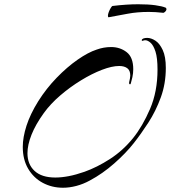

<svg xmlns="http://www.w3.org/2000/svg" viewBox="-20 -843 802 902"><path d="M276 39Q224 39 181 16Q138 -7 112.5 -50Q87 -93 87 -153Q87 -198 104.5 -252.5Q122 -307 160 -368Q198 -428 246.5 -478Q295 -528 344.5 -562.5Q394 -597 434 -610Q467 -622 502 -622Q544 -622 575 -598Q606 -574 606 -518Q606 -499 602 -480.5Q598 -462 595 -453Q594 -447 591 -447Q585 -447 587 -458Q589 -467 590.5 -474.5Q592 -482 592 -488Q592 -512 578 -522.5Q564 -533 540 -533Q506 -533 459 -515Q412 -497 360.5 -465.5Q309 -434 263 -394.5Q217 -355 186 -312Q147 -258 128 -210Q109 -162 109 -123Q109 -71 142.5 -40Q176 -9 240 -9Q269 -9 303 -15.5Q337 -22 377 -36Q436 -57 496.5 -96Q557 -135 605 -194Q650 -250 685 -331.5Q720 -413 720 -516Q720 -571 710.5 -600.5Q701 -630 687.5 -642Q674 -654 662 -654Q658 -654 652 -652Q651 -652 650.5 -651.5Q650 -651 649 -651Q646 -651 646 -654Q646 -659 653 -662Q661 -665 671 -665Q690 -665 710 -652Q730 -639 744.5 -608Q759 -577 759 -524Q759 -450 735.5 -385.5Q712 -321 677 -267Q642 -213 608 -170Q572 -124 517 -75.5Q462 -27 402 5Q371 22 338.5 30.5Q306 39 276 39ZM491 -762Q487 -761 487 -769Q487 -776 491 -786.5Q495 -797 500.5 -806Q506 -815 509 -815Q542 -819 572 -821Q602 -823 629 -823Q676 -823 709 -818.5Q742 -814 758 -807Q762 -806 762 -798Q761 -793 755.5 -787.5Q750 -782 745 -783Q728 -785 711 -786Q694 -787 679 -787Q625 -787 580 -778.5Q535 -770 491 -762Z"/></svg>

Font: Arizonia
Style: Regular
Weight: 400
Designer: Robert E. Leuschke
Foundry: Robert E. Leuschke
Version: Version 1.010; ttfautohint (v1.8.4.7-5d5b)